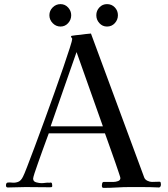

<svg xmlns="http://www.w3.org/2000/svg" viewBox="-20 -911 814 933"><path d="M480 -297Q448 -387 416 -477.5Q384 -568 352 -658Q321 -568 289 -478Q257 -388 226 -297ZM762 -15Q762 -2 753 0Q733 -1 712 -1.5Q691 -2 671 -2Q640 -2 609.5 -2Q579 -2 548 0Q532 1 515.5 1.5Q499 2 483 2Q478 2 476.5 -1.5Q475 -5 475 -9L476 -17Q476 -20 478 -23.5Q480 -27 484 -27H533Q542 -27 553.5 -31Q565 -35 565 -46Q565 -49 558 -69.5Q551 -90 541 -119.5Q531 -149 520 -179Q509 -209 501 -232.5Q493 -256 490 -263H217Q214 -254 205 -230.5Q196 -207 185.5 -177Q175 -147 164.5 -118Q154 -89 147.5 -68.5Q141 -48 141 -43Q141 -29 156 -25Q171 -21 181 -21Q191 -21 200.5 -22.5Q210 -24 220 -23Q222 -24 226 -24Q232 -24 233 -17Q234 -10 234 -6Q233 -2 229.5 -1.5Q226 -1 222 -1Q193 -1 163 -1.5Q133 -2 104 -2Q82 -2 61 -1Q40 0 18 0Q9 0 9 -10Q9 -23 18 -24Q27 -25 40 -23.5Q53 -22 67.5 -27Q82 -32 92 -53Q97 -62 112 -101Q127 -140 149 -198.5Q171 -257 195.5 -324.5Q220 -392 244 -459Q268 -526 287.5 -583Q307 -640 319 -677.5Q331 -715 331 -722Q331 -724 328 -727.5Q325 -731 325 -732Q325 -736 328 -737Q338 -739 349 -740Q360 -741 370 -742Q383 -744 396 -745.5Q409 -747 422 -748L681 -48Q685 -38 696.5 -32.5Q708 -27 718 -27Q727 -27 736.5 -27.5Q746 -28 756 -28Q760 -28 761 -23Q762 -18 762 -15ZM326 -837Q326 -815 311 -798.5Q296 -782 274 -782Q252 -782 236 -798.5Q220 -815 220 -837Q220 -859 236 -875Q252 -891 274 -891Q296 -891 311 -874.5Q326 -858 326 -837ZM553 -837Q553 -815 538 -798.5Q523 -782 500 -782Q478 -782 463 -798.5Q448 -815 448 -837Q448 -859 463 -875Q478 -891 500 -891Q523 -891 538 -875Q553 -859 553 -837Z"/></svg>

Font: Kaisei Decol
Style: Regular
Weight: 400
Designer: Font-Kai, 金井和夫
Foundry: KAZUO KANAI
Version: Version 5.003